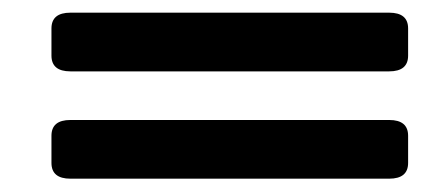

<svg xmlns="http://www.w3.org/2000/svg" viewBox="-20 -502 665 297"><path d="M88.9 -225.6Q59.6 -225.6 59.6 -250V-292Q59.6 -316.4 88.9 -316.4H582Q611.3 -316.4 611.3 -292V-250Q611.3 -225.6 582 -225.6ZM88.9 -391.6Q59.6 -391.6 59.6 -416V-458Q59.6 -482.4 88.9 -482.4H582Q611.3 -482.4 611.3 -458V-416Q611.3 -391.6 582 -391.6Z"/></svg>

Font: Istok
Style: Bold Italic
Weight: 700
Italic angle: -13°
Designer: Andrey V. Panov
Foundry: Andrey V. Panov
Version: Version 1.0.3